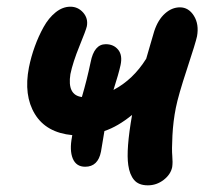

<svg xmlns="http://www.w3.org/2000/svg" viewBox="-20 -557 624 570"><path d="M232.9 -62Q206.1 -62 196 -86.4Q186 -110.8 193.8 -150.9Q193.8 -153.8 194.8 -155.8Q117.2 -163.1 83.5 -218.5Q49.8 -273.9 65.9 -356.9Q72.3 -388.7 83.3 -418.9Q94.2 -449.2 109.4 -476.6Q124.5 -503.9 145.3 -520.5Q166 -537.1 189 -537.1Q211.4 -537.1 226.8 -519.8Q242.2 -502.4 237.8 -479Q235.4 -467.8 215.8 -419.9Q196.3 -372.1 189 -336.9Q179.2 -274.4 223.1 -269Q237.8 -318.8 249 -372.1Q259.3 -425.8 293.9 -425.8Q317.4 -425.8 330.8 -409.4Q344.2 -393.1 337.9 -363.8Q332.5 -338.9 316.9 -290Q375.5 -320.8 414.1 -382.8Q418 -397 426.5 -425.5Q435.1 -454.1 438 -464.8Q449.2 -498.5 469.7 -516.8Q490.2 -535.2 514.2 -535.2Q540 -535.2 555.7 -510Q571.3 -484.9 564.9 -449.2Q561 -430.7 535.2 -352.3Q509.3 -273.9 502 -236.8Q494.1 -197.3 491.9 -154.8Q489.7 -112.3 491.5 -93.8Q493.2 -75.2 491.2 -61Q486.8 -39.1 465.8 -22.9Q444.8 -6.8 418.9 -6.8Q391.6 -6.8 378.2 -22.7Q364.7 -38.6 360.8 -66.9Q354 -112.8 372.1 -215.8Q329.6 -181.2 290 -168Q289.6 -163.1 279.8 -106.9Q271 -62 232.9 -62Z"/></svg>

Font: Shantell Sans Bouncy
Style: Italic
Weight: 600
Italic angle: -11.31°
Designer: Stephen Nixon, Anya Danilova, Shantell Martin
Foundry: Arrow Type
Version: Version 1.006;[9816181b4]